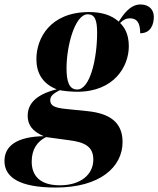

<svg xmlns="http://www.w3.org/2000/svg" viewBox="-94 -600 709 860"><path d="M156 240C354 240 455 148 455 36C455 -53 396 -92 299 -102L201 -112C150 -117 131 -127 131 -151C131 -168 142 -180 174 -196C187 -193 223 -189 252 -189C417 -189 483 -302 483 -393C483 -452 460 -481 444 -497C459 -512 472 -518 488 -518C518 -518 534 -500 534 -451C581 -451 595 -490 595 -525C595 -554 576 -580 535 -580C489 -580 458 -535 438 -503C405 -533 360 -546 305 -546C130 -546 69 -428 69 -335C69 -274 96 -225 160 -200C61 -175 30 -131 30 -81C30 -40 52 -11 102 10C-19 12 -74 54 -74 121C-74 193 -9 240 156 240ZM252 -199C215 -199 204 -236 204 -295C204 -393 241 -536 299 -536C331 -536 341 -510 341 -453C341 -336 309 -199 252 -199ZM174 230C82 230 48 184 48 124C48 68 73 34 112 14L215 28C288 37 324 58 324 115C324 182 267 230 174 230Z"/></svg>

Font: Noto Serif Display SemiCondensed ExtraBold
Style: Italic
Weight: 800
Width: 4
Italic angle: -12°
Designer: Monotype Design Team
Foundry: Monotype Imaging Inc.
Version: Version 2.009